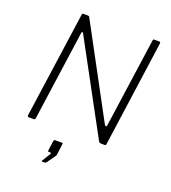

<svg xmlns="http://www.w3.org/2000/svg" viewBox="-170 -867 1096 1229"><g transform="rotate(20 377.5 -252.5)"><path d="M702 -742Q711 -742 710 -731L609 -9Q608 0 600 0H577Q571 0 566.5 -1.5Q562 -3 559 -8L226 -623Q222 -631 218 -630Q214 -629 213 -620L127 -9Q126 -4 124 -2Q122 0 116 0H84Q78 0 75.5 -3.5Q73 -7 74 -12L176 -733Q177 -739 178.5 -740.5Q180 -742 186 -742H213Q219 -742 222.5 -740Q226 -738 228 -733L557 -122Q562 -114 567 -115Q572 -116 573 -126L659 -734Q660 -739 661.5 -740.5Q663 -742 667 -742ZM260 237Q257 237 256.5 234.5Q256 232 259 229L292 175Q295 170 294 167Q293 164 288 164H279Q275 164 273.5 162.5Q272 161 273 155L282 90Q284 80 291 80H340Q345 80 344 86L334 163Q332 167 332 170L290 229Q287 233 284 235Q281 237 274 237Z"/></g></svg>

Font: Libre Franklin Thin ExtraLight
Style: Italic
Weight: 250
Italic angle: -8°
Version: Version 3.000